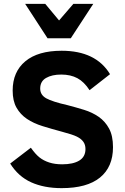

<svg xmlns="http://www.w3.org/2000/svg" viewBox="-20 -950 640 984"><path d="M559.1 -195.8Q559.1 -94.2 492.4 -40Q425.8 14.2 295.9 14.2Q206.1 14.2 139.9 -15.6Q73.7 -45.4 32.2 -111.8L138.2 -192.9Q161.6 -159.7 182.6 -143.1Q203.6 -126.5 232.4 -117.2Q261.2 -107.9 298.8 -107.9Q355 -107.9 386.5 -127.2Q418 -146.5 418 -186Q418 -208.5 407 -223.6Q396 -238.8 374 -249.8Q352.1 -260.7 297.9 -274.9Q245.1 -289.1 198.5 -303.5Q151.9 -317.9 117.9 -340.8Q84 -363.8 64.5 -398.4Q44.9 -433.1 44.9 -485.8Q44.9 -582 109.9 -636Q174.8 -689.9 295.9 -689.9Q471.2 -689.9 543.9 -569.8L439 -487.8Q411.1 -530.8 376.5 -549.3Q341.8 -567.9 293.9 -567.9Q246.1 -567.9 216.1 -550.5Q186 -533.2 186 -496.1Q186 -463.4 217.3 -446Q248.5 -428.7 326.2 -411.1Q369.1 -399.9 411.1 -387Q453.1 -374 486.1 -351.1Q519 -328.1 539.1 -291Q559.1 -253.9 559.1 -195.8ZM342.8 -753.9H223.6L108.9 -930.2H211.9L282.7 -845.2L356 -930.2H458Z"/></svg>

Font: Clear Sans
Style: Bold
Weight: 700
Foundry: Intel Corporation
Version: Version 1.00